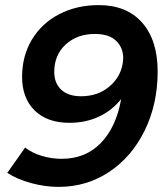

<svg xmlns="http://www.w3.org/2000/svg" viewBox="-20 -726 657 752"><path d="M78.5 -148Q105.5 -127 143.5 -115.5Q181.5 -104 221.5 -104Q315.5 -104 375.5 -166.5Q435.5 -229 454.5 -338Q418.5 -293 367 -269Q315.5 -245 252.5 -245Q164.5 -245 115.5 -293.5Q66.5 -342 66.5 -425Q66.5 -507 105 -571Q143.5 -635 212 -670.5Q280.5 -706 366.5 -706Q476.5 -706 537 -637Q597.5 -568 597.5 -446Q597.5 -319 547 -215.5Q496.5 -112 408 -53Q319.5 6 209.5 6Q156.5 6 101.5 -9Q46.5 -24 8.5 -49ZM351.5 -593Q282.5 -593 237.5 -552Q192.5 -511 192.5 -444Q192.5 -400 220 -374.5Q247.5 -349 297.5 -349Q362.5 -349 407 -386Q451.5 -423 460.5 -477Q462.5 -491 462.5 -499Q462.5 -539 435 -566Q407.5 -593 351.5 -593Z"/></svg>

Font: Argentum Sans Medium
Style: Italic
Weight: 500
Italic angle: -11°
Designer: Julieta Ulanovsky (font), Cristiano Sobral (main changes and remaster)
Foundry: Julieta Ulanovsky (font), Cristiano Sobral (main changes and remaster)
Version: Version 2.007;June 15, 2022;FontCreator 14.0.0.2814 64-bit; 